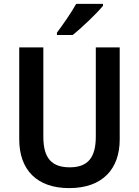

<svg xmlns="http://www.w3.org/2000/svg" viewBox="-20 -1024 716 988"><path d="M510 -994V-1004H372C347 -959 305 -899 273 -856V-844H354C401 -881 479 -956 510 -994ZM596 -306V-780H473V-321C473 -213 432 -163 339 -163C249 -163 203 -207 203 -320V-780H79V-307C79 -151 169 -56 336 -56C510 -56 596 -157 596 -306Z"/></svg>

Font: Noto Sans Malayalam UI SemiCondensed SemiBold
Style: Regular
Weight: 600
Width: 4
Designer: Jelle Bosma - Monotype Design Team
Foundry: Monotype Imaging Inc.
Version: Version 2.104